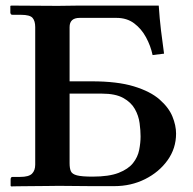

<svg xmlns="http://www.w3.org/2000/svg" viewBox="-20 -666 691 687"><path d="M610 -188Q610 -135 579.5 -92.5Q549 -50 499 -25Q449 0 389 0H306L190 -1Q177 -1 149 -0.5Q121 0 91.5 0Q62 0 41 0.5Q20 1 20 1L18 -1V-24Q18 -33 25 -33H52Q83 -33 94.5 -44.5Q106 -56 106 -77V-569Q106 -591 96.5 -602Q87 -613 55 -613H25Q20 -613 18.5 -616Q17 -619 17 -620V-645L21 -646L187 -645L262 -646H548Q551 -600 556 -558Q561 -516 567 -474L526 -469Q519 -502 502.5 -532.5Q486 -563 460 -582.5Q434 -602 397 -602H265Q229 -602 229 -569V-375H308Q400 -375 459 -357Q518 -339 551 -310Q584 -281 597 -249Q610 -217 610 -188ZM229 -331V-82Q229 -64 233.5 -53.5Q238 -43 255.5 -38.5Q273 -34 311 -34Q370 -34 404.5 -47.5Q439 -61 456 -82.5Q473 -104 478 -129.5Q483 -155 483 -178Q483 -199 479.5 -225.5Q476 -252 462.5 -276Q449 -300 421 -315.5Q393 -331 345 -331Z"/></svg>

Font: Libertinus Serif SemiBold
Style: Regular
Weight: 600
Designer: Philipp H. Poll, Khaled Hosny
Foundry: Caleb Maclennan
Version: Version 7.051;RELEASE